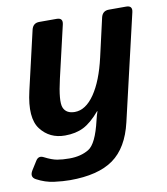

<svg xmlns="http://www.w3.org/2000/svg" viewBox="-81 -581 745 855"><g transform="rotate(-10 291.5 -154.0)"><path d="M57.1 -217.3 118.7 -483.4Q125.5 -512.7 154.3 -512.7H232.4Q262.2 -512.7 255.4 -483.4L200.7 -248Q177.7 -148.9 189.7 -119.6Q201.7 -90.3 240.7 -90.3Q290 -90.3 330.1 -148.7Q370.1 -207 393.6 -310.1L433.1 -483.4Q439.9 -512.7 468.8 -512.7H546.9Q576.7 -512.7 569.8 -483.4L458.5 -5.4Q432.6 106.4 363.5 155.8Q294.4 205.1 167 205.1Q136.2 205.1 95.9 200Q55.7 194.8 17.6 174.3Q-8.3 160.6 9.8 131.8L33.7 93.8Q46.9 72.3 69.3 84Q102.5 101.1 126 105.2Q149.4 109.4 181.6 109.4Q232.9 109.4 269 87.6Q305.2 65.9 329.1 -37.1Q334 -58.6 340.3 -76.2H338.4Q299.3 -30.3 263.9 -12.5Q228.5 5.4 179.7 5.4Q110.4 5.4 70.1 -46.9Q29.8 -99.1 57.1 -217.3Z"/></g></svg>

Font: Istok
Style: Bold Italic
Weight: 700
Italic angle: -13°
Designer: Andrey V. Panov
Foundry: Andrey V. Panov
Version: Version 1.0.3